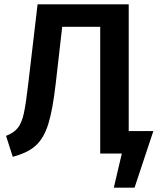

<svg xmlns="http://www.w3.org/2000/svg" viewBox="-20 -711 730 889"><path d="M690 -104 603 158H507L544 0H444V-587H268L238 -324Q224 -202 203.5 -136.5Q183 -71 145.5 -37Q108 -3 39 15L8 -82Q45 -96 63 -119.5Q81 -143 90.5 -186.5Q100 -230 111 -325L154 -691H576V-104Z"/></svg>

Font: Fira Sans Medium
Style: Regular
Weight: 500
Designer: bBox Type GmbH & Carrois Corporate GbR & Edenspiekermann AG
Foundry: bBox Type GmbH & Carrois Corporate GbR & Edenspiekermann AG
Version: Version 4.301